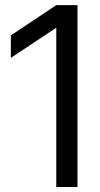

<svg xmlns="http://www.w3.org/2000/svg" viewBox="-20 -748 402 768"><path d="M290 0H205.1V-636.7H204.6L23.4 -516.6V-606.4L205.1 -727.5H290Z"/></svg>

Font: Intratopia Thin
Style: Regular
Weight: 100
Designer: Rasmus Andersson
Foundry: rsms
Version: Version 3.000;Glyphs 3.2.3 (3260)